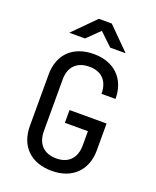

<svg xmlns="http://www.w3.org/2000/svg" viewBox="-172 -1049 943 1159"><g transform="rotate(20 300.0 -470.0)"><path d="M220 -810 300 -888 382 -810H481L341 -950H258L119 -810ZM304 10C435 10 518 -71 518 -200V-372H280V-290H428V-200C428 -117 382 -70 304 -70C225 -70 178 -117 178 -200V-531C178 -613 225 -659 304 -659C382 -659 428 -613 428 -530H518C518 -659 435 -740 304 -740C171 -740 88 -661 88 -530V-200C88 -69 171 10 304 10Z"/></g></svg>

Font: Tekne LDO
Style: Regular
Weight: 400
Monospace: yes
Designer: Alessio Laiso, Mario Rullo, Paolo Rosset
Foundry: Alessio Laiso
Version: Version 1.000;hotconv 1.0.109;makeotfexe 2.5.65596